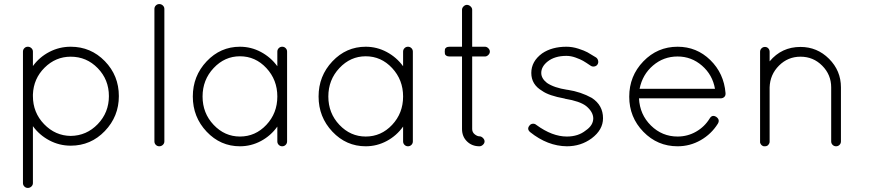

<svg xmlns="http://www.w3.org/2000/svg" viewBox="-20 -720 4281 945"><path d="M93 181V-237V-247V-257V-466Q93 -476 100 -483Q107 -490 117 -490Q127 -490 134.5 -483Q142 -476 142 -466V-395Q174 -439 223 -464.5Q272 -490 328 -490Q427 -490 496 -419Q565 -348 565 -247Q565 -147 496 -75Q427 -3 328 -3Q272 -3 223 -29Q174 -55 142 -99V181Q142 191 134.5 198Q127 205 117 205Q107 205 100 198Q93 191 93 181ZM142 -255V-247Q142 -166 197 -109Q252 -52 328 -51Q406 -52 461 -109Q516 -166 516 -247Q516 -328 461 -384.5Q406 -441 328 -441Q254 -441 199.5 -387Q145 -333 142 -255Z M740 -24V-676Q740 -686 747 -693Q754 -700 764 -700Q774 -700 781.5 -693Q789 -686 789 -676V-24Q789 -14 781.5 -7Q774 0 764 0Q754 0 747 -7Q740 -14 740 -24Z M1393 -466V-24Q1393 -14 1386 -7Q1379 0 1369 0Q1359 0 1352 -7Q1345 -14 1345 -24V-97Q1313 -52 1264.5 -26Q1216 0 1161 0Q1065 0 997 -72Q929 -144 929 -245Q929 -346 997 -418Q1065 -490 1161 -490Q1216 -490 1264.5 -464Q1313 -438 1345 -394V-466Q1345 -476 1352 -483Q1359 -490 1369 -490Q1379 -490 1386 -483Q1393 -476 1393 -466ZM1161 -48Q1237 -48 1291 -105.5Q1345 -163 1345 -245Q1345 -327 1291 -385Q1237 -443 1161 -443Q1086 -443 1031.5 -385Q977 -327 977 -245Q977 -163 1031.5 -105.5Q1086 -48 1161 -48Z M2012 -466V-24Q2012 -14 2005 -7Q1998 0 1988 0Q1978 0 1971 -7Q1964 -14 1964 -24V-97Q1932 -52 1883.5 -26Q1835 0 1780 0Q1684 0 1616 -72Q1548 -144 1548 -245Q1548 -346 1616 -418Q1684 -490 1780 -490Q1835 -490 1883.5 -464Q1932 -438 1964 -394V-466Q1964 -476 1971 -483Q1978 -490 1988 -490Q1998 -490 2005 -483Q2012 -476 2012 -466ZM1780 -48Q1856 -48 1910 -105.5Q1964 -163 1964 -245Q1964 -327 1910 -385Q1856 -443 1780 -443Q1705 -443 1650.5 -385Q1596 -327 1596 -245Q1596 -163 1650.5 -105.5Q1705 -48 1780 -48Z M2367 -490Q2376 -490 2383.5 -482.5Q2391 -475 2391 -466Q2391 -457 2383.5 -449.5Q2376 -442 2367 -442H2304V-85Q2304 -69 2316.5 -59Q2329 -49 2340 -49Q2349 -49 2357 -41Q2365 -33 2365 -24Q2365 -15 2357 -7.5Q2349 0 2340 0Q2303 0 2278.5 -24Q2254 -48 2254 -85V-442H2193Q2182 -442 2176.5 -446Q2171 -450 2170 -454Q2169 -458 2169 -466Q2169 -474 2170 -478Q2171 -482 2176.5 -486Q2182 -490 2193 -490H2254V-672Q2254 -681 2261.5 -688.5Q2269 -696 2278 -696Q2288 -696 2296 -688.5Q2304 -681 2304 -672V-490Z M2589 -70Q2572 -85 2586 -102Q2592 -110 2602 -111Q2612 -112 2620 -105Q2698 -48 2770 -48Q2826 -48 2863 -78Q2900 -103 2900 -138Q2899 -170 2865 -198Q2834 -222 2761 -234L2759 -235Q2681 -249 2648 -273Q2595 -304 2595 -361Q2595 -418 2648 -457Q2696 -490 2768 -490Q2797 -490 2826.5 -480.5Q2856 -471 2871.5 -462.5Q2887 -454 2914 -437Q2922 -431 2924 -421Q2926 -411 2921 -403Q2916 -395 2906 -393Q2896 -391 2888 -396Q2863 -413 2850 -420.5Q2837 -428 2813.5 -436.5Q2790 -445 2768 -445Q2710 -445 2675 -417Q2644 -392 2644 -361Q2644 -334 2672 -312Q2707 -288 2772 -278H2774Q2839 -268 2893 -238Q2948 -202 2948 -138Q2948 -81 2892 -39Q2839 0 2770 0Q2675 -1 2589 -70Z M3315 0Q3216 0 3146.5 -71.5Q3077 -143 3077 -244Q3077 -346 3146.5 -418Q3216 -490 3315 -490Q3409 -490 3476 -424.5Q3543 -359 3551 -262V-261V-258Q3551 -248 3544 -242Q3537 -236 3527 -236H3125Q3129 -156 3184 -102Q3239 -48 3315 -48Q3364 -48 3406 -72Q3448 -96 3473 -137Q3485 -157 3505 -145Q3525 -131 3513 -111Q3481 -60 3428.5 -30Q3376 0 3315 0ZM3315 -442Q3246 -442 3194 -397.5Q3142 -353 3128 -283H3499Q3487 -352 3435 -397Q3383 -442 3315 -442Z M4071 -24V-290Q4071 -352 4027 -396.5Q3983 -441 3920 -441Q3858 -441 3814 -397Q3770 -353 3768 -290V-24V-20Q3766 -12 3763 -9Q3757 0 3745 0H3739Q3728 -3 3723 -13Q3722 -14 3722 -16L3721 -18V-24V-290V-298V-465Q3721 -475 3728 -482Q3735 -489 3745 -489Q3755 -489 3761.5 -482Q3768 -475 3768 -465V-418Q3827 -489 3920 -489Q4002 -489 4060.5 -430.5Q4119 -372 4119 -290V-24Q4119 -14 4112 -7Q4105 0 4095 0Q4085 0 4078 -7Q4071 -14 4071 -24Z"/></svg>

Font: Quicksand
Style: Regular
Weight: 400
Designer: Andrew Paglinawan
Foundry: Andrew Paglinawan
Version: 1.002